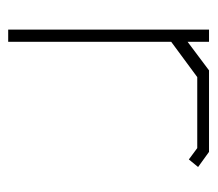

<svg xmlns="http://www.w3.org/2000/svg" viewBox="-50 -468 518 457"><g transform="rotate(90 208.5 -239.0)"><path d="M359 -430 332 -450H163L79 -388V0H50V-478H79V-427L147 -478H341L377 -452Z"/></g></svg>

Font: Turret Road ExtraLight
Style: Regular
Weight: 275
Designer: Noponies
Foundry: Noponies
Version: Version 1.001; ttfautohint (v1.8)